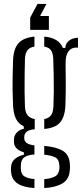

<svg xmlns="http://www.w3.org/2000/svg" viewBox="-20 -791 416 970"><path d="M154 159Q99.5 156 69.2 136.5Q39 117 36 77.5Q35.5 72.5 35.2 67Q35 61.5 35.5 55.5Q36.5 26.5 56.8 10.8Q77 -5 100.5 -9V-21.5Q52.5 -36 50.5 -72Q50.5 -77.5 50.5 -80.5Q50.5 -83.5 50.5 -88.5Q51.5 -108 66 -122.5Q80.5 -137 100 -140V-153Q73 -165.5 60.5 -191.2Q48 -217 46 -257.5Q44 -303 43.5 -336Q43 -369 43.8 -403.5Q44.5 -438 46 -487.5Q48.5 -545 73.8 -573Q99 -601 154 -606V-555.5Q129 -551.5 118 -536.2Q107 -521 106 -491Q105 -459 104.5 -415.5Q104 -372 104.2 -328.5Q104.5 -285 106 -253Q107.5 -222.5 120 -208Q132.5 -193.5 155.5 -189.5V-138Q102.5 -134 102.5 -98.5V-92Q102.5 -62.5 154 -56.5V-10.5Q124 -9 105.2 2.2Q86.5 13.5 85.5 42.5Q85 47 85 52Q85 57 85.5 63Q86.5 90.5 104.8 101Q123 111.5 154 113.5ZM203.5 -139.5V-189.5Q225.5 -193.5 237 -207.8Q248.5 -222 250 -254Q251.5 -288 251.8 -329.8Q252 -371.5 251.2 -414.2Q250.5 -457 249 -493.5Q247.5 -523 237.5 -537.2Q227.5 -551.5 203.5 -555.5V-606Q277 -600 297.5 -549H310Q311.5 -572.5 329.5 -586.2Q347.5 -600 374 -600V-550.5H364.5Q340 -550.5 325.8 -531.5Q311.5 -512.5 311.5 -474V-449Q312 -411 312.2 -381.5Q312.5 -352 312 -323Q311.5 -294 310.5 -257.5Q307.5 -200 283.2 -172Q259 -144 203.5 -139.5ZM203.5 159V114Q236.5 111.5 257 100.8Q277.5 90 280 61.5Q281 50.5 279.5 40.5Q277 11.5 256.2 2.5Q235.5 -6.5 203.5 -9.5V-54Q264.5 -49 297.8 -28.8Q331 -8.5 333 40Q333.5 45 333.8 51.5Q334 58 333 64.5Q331 115 295 135.8Q259 156.5 203.5 159ZM214.5 -771 182.5 -710H227V-640H132.5V-702L169.5 -771Z"/></svg>

Font: Big Shoulders Stencil Text Light
Style: Regular
Weight: 300
Designer: Patric King
Foundry: XO Type Co
Version: Version 1.000